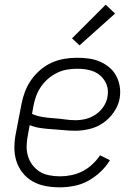

<svg xmlns="http://www.w3.org/2000/svg" viewBox="-20 -789 590 821"><path d="M236 12Q204 12 174.5 6.5Q145 1 119.5 -13.5Q94 -28 76 -51Q58 -74 49.5 -102Q41 -130 41.5 -161.5Q42 -193 49 -225L72 -345Q77 -371 87 -397.5Q97 -424 114 -448Q131 -472 153.5 -491Q176 -510 202 -521.5Q228 -533 255.5 -537.5Q283 -542 309 -542Q336 -542 361 -538.5Q386 -535 408.5 -525Q431 -515 449 -499.5Q467 -484 478 -462.5Q489 -441 492.5 -416Q496 -391 491 -365Q485 -335 465.5 -307.5Q446 -280 419 -262Q392 -244 361.5 -237Q331 -230 302 -230Q277 -230 252.5 -232.5Q228 -235 202.5 -236.5Q177 -238 153 -241.5Q129 -245 107 -254L100 -216Q95 -192 94 -168.5Q93 -145 99 -123.5Q105 -102 118 -84.5Q131 -67 149 -55.5Q167 -44 190 -39.5Q213 -35 237 -35Q260 -35 285 -40Q310 -45 332.5 -56.5Q355 -68 374.5 -86Q394 -104 408 -125L450 -104Q434 -77 409.5 -54Q385 -31 356.5 -15.5Q328 0 297 6Q266 12 236 12ZM304 -275Q325 -275 347 -280.5Q369 -286 388.5 -299Q408 -312 421.5 -331.5Q435 -351 439 -372Q443 -391 440.5 -408.5Q438 -426 429.5 -440.5Q421 -455 408.5 -466Q396 -477 380 -483.5Q364 -490 346 -492.5Q328 -495 310 -495Q289 -495 267.5 -491.5Q246 -488 225 -478Q204 -468 186 -452.5Q168 -437 155 -418Q142 -399 134.5 -378Q127 -357 123 -336L117 -302Q137 -293 160.5 -289Q184 -285 208.5 -283.5Q233 -282 256.5 -278.5Q280 -275 304 -275ZM320 -595 288 -625 432 -769 472 -731Z"/></svg>

Font: Lode Dark
Style: Italic
Weight: 400
Italic angle: -11°
Monospace: yes
Designer: Belleve Invis
Foundry: Belleve Invis
Version: Version 29.2.0; ttfautohint (v1.8.3)